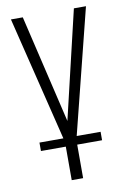

<svg xmlns="http://www.w3.org/2000/svg" viewBox="-84 -628 542 829"><g transform="rotate(-10 187.5 -213.5)"><path d="M53 4V-33H321V4ZM162 151V-16L24 -578H76L188 -104L300 -578H353L212 -16V151Z"/></g></svg>

Font: Oswald ExtraLight
Style: Regular
Weight: 250
Designer: Vernon Adams
Foundry: Vernon Adams
Version: Version 4.100; ttfautohint (v1.8.1.43-b0c9)